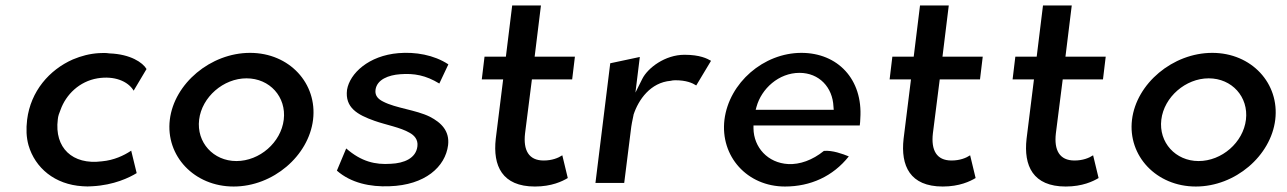

<svg xmlns="http://www.w3.org/2000/svg" viewBox="-20 -678 4698 701"><path d="M191 -242C192 -254 196 -265 201 -277C221 -333 270 -381 336 -392C397 -402 447 -382 468 -347L515 -426C501 -450 456 -480 381 -483H380C367 -485 354 -485 341 -484C308 -482 277 -474 246 -461C160 -423 92 -345 79 -241C75 -207 76 -177 84 -148C108 -65 180 -4 282 2C294 3 305 3 317 2C396 -2 453 -30 479 -46L459 -128L456 -126C433 -111 397 -93 352 -89C244 -75 178 -139 191 -242Z M707 -241C717 -324 796 -392 880 -392C965 -392 1026 -324 1016 -241C1006 -158 928 -90 843 -90C759 -90 697 -158 707 -241ZM600 -241C584 -109 689 3 833 3C977 3 1107 -109 1123 -241C1139 -373 1037 -485 893 -485C749 -485 616 -373 600 -241Z M1210 -55C1261 -10 1332 5 1402 2C1532 -2 1606 -69 1616 -148C1622 -199 1592 -230 1549 -252C1498 -277 1425 -283 1379 -307C1363 -315 1348 -327 1351 -350C1356 -388 1399 -404 1441 -407C1492 -411 1535 -403 1584 -373L1617 -443C1564 -478 1496 -489 1435 -484C1326 -475 1257 -410 1247 -350C1239 -285 1285 -259 1347 -237C1389 -222 1442 -213 1476 -193C1492 -184 1507 -169 1504 -144C1499 -100 1455 -82 1407 -80C1350 -76 1299 -88 1244 -136Z M1965 -92C1910 -92 1890 -130 1897 -191L1922 -388H2069L2079 -471H1932L1955 -658H1850L1827 -471H1749L1739 -388H1817L1790 -171C1779 -73 1813 3 1933 3C1994 3 2033 -16 2053 -28L2033 -111C2018 -101 1995 -92 1965 -92Z M2576 -456C2562 -464 2536 -478 2479 -478C2408 -478 2345 -430 2325 -390L2300 -340L2316 -470L2208 -447L2154 -10H2259L2283 -201C2285 -220 2289 -240 2293 -258V-259C2311 -314 2355 -377 2429 -383C2432 -384 2439 -385 2445 -385C2486 -385 2508 -375 2522 -366Z M2731 -209V-220H3119C3120 -229 3121 -236 3121 -245C3131 -389 3038 -485 2906 -485C2768 -485 2642 -376 2625 -241C2609 -107 2708 3 2846 3C2939 3 3021 -34 3079 -107C3057 -116 3019 -130 2988 -127C2946 -93 2900 -77 2858 -79C2783 -83 2732 -140 2731 -209ZM3023 -289 3024 -277H2739L2742 -288C2760 -354 2823 -412 2899 -412C2971 -412 3020 -359 3023 -289Z M3454 -92C3399 -92 3379 -130 3386 -191L3411 -388H3558L3568 -471H3421L3444 -658H3339L3316 -471H3238L3228 -388H3306L3279 -171C3268 -73 3302 3 3422 3C3483 3 3522 -16 3542 -28L3522 -111C3507 -101 3484 -92 3454 -92Z M3903 -92C3848 -92 3828 -130 3835 -191L3860 -388H4007L4017 -471H3870L3893 -658H3788L3765 -471H3687L3677 -388H3755L3728 -171C3717 -73 3751 3 3871 3C3932 3 3971 -16 3991 -28L3971 -111C3956 -101 3933 -92 3903 -92Z M4220 -241C4230 -324 4309 -392 4393 -392C4478 -392 4539 -324 4529 -241C4519 -158 4441 -90 4356 -90C4272 -90 4210 -158 4220 -241ZM4113 -241C4097 -109 4202 3 4346 3C4490 3 4620 -109 4636 -241C4652 -373 4550 -485 4406 -485C4262 -485 4129 -373 4113 -241Z"/></svg>

Font: Bluebird
Style: LiObl
Weight: 300
Designer: Jasper
Foundry: Cannot Into Space Fonts
Version: Version 0.98